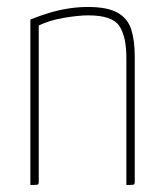

<svg xmlns="http://www.w3.org/2000/svg" viewBox="-20 -530 462 550"><path d="M67 0V-474Q94 -485 120.5 -493Q147 -501 175 -505.5Q203 -510 232 -510Q288 -510 317 -493.5Q346 -477 356 -445.5Q366 -414 366 -368V-10Q366 -5 365 -3Q364 -1 359 -0.5Q354 0 342 0V-364Q342 -426 321.5 -456Q301 -486 233 -486Q205 -486 163.5 -479Q122 -472 91 -457V-10Q91 -5 90 -3Q89 -1 84 -0.5Q79 0 67 0Z"/></svg>

Font: Yanone Kaffeesatz ExtraLight ExtraLight
Style: Regular
Weight: 250
Version: Version 2.003